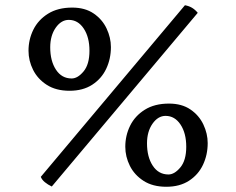

<svg xmlns="http://www.w3.org/2000/svg" viewBox="-20 -706 903 734"><path d="M178 7Q163 0 151.5 -9.5Q140 -19 136 -30L687 -686Q703 -683 714.5 -676Q726 -669 736 -657ZM246 -359Q194 -359 159 -381.5Q124 -404 106.5 -439Q89 -474 89 -512Q89 -555 107.5 -592.5Q126 -630 163.5 -653.5Q201 -677 256 -677Q305 -677 338 -654.5Q371 -632 387.5 -597Q404 -562 404 -526Q404 -481 386 -443Q368 -405 332.5 -382Q297 -359 246 -359ZM254 -406Q277 -406 299.5 -433Q322 -460 322 -512Q322 -564 300 -597Q278 -630 243 -630Q214 -630 193 -600Q172 -570 172 -525Q172 -473 194 -439.5Q216 -406 254 -406ZM616 8Q564 8 529 -14.5Q494 -37 476.5 -72Q459 -107 459 -145Q459 -188 477.5 -225.5Q496 -263 533.5 -286.5Q571 -310 626 -310Q675 -310 708 -287.5Q741 -265 757.5 -230Q774 -195 774 -159Q774 -114 756 -76Q738 -38 702.5 -15Q667 8 616 8ZM624 -39Q647 -39 669.5 -66Q692 -93 692 -145Q692 -197 670 -230Q648 -263 613 -263Q584 -263 563 -233Q542 -203 542 -158Q542 -106 564 -72.5Q586 -39 624 -39Z"/></svg>

Font: Vollkorn Medium
Style: Regular
Weight: 500
Designer: Friedrich Althausen
Foundry: Friedrich Althausen
Version: Version 5.000